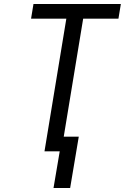

<svg xmlns="http://www.w3.org/2000/svg" viewBox="-20 -755 640 958"><path d="M247 183 278 0H202L311 -662H135L147 -735H583L571 -662H395L298 -73H373L330 183Z"/></svg>

Font: Iosevka Aile Oblique
Style: Regular
Weight: 400
Italic angle: -9°
Designer: Belleve Invis
Foundry: Belleve Invis
Version: Version 31.1.0; ttfautohint (v1.8.4)